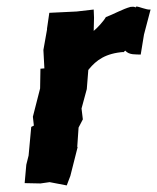

<svg xmlns="http://www.w3.org/2000/svg" viewBox="-20 -561 478 584"><path d="M394 -541 392 -538C392 -538 391 -542 377 -540C354 -534 324 -517 302 -509C294 -495 275 -475 265 -467L266 -507L265 -532L213 -526L130 -522L123 -474V-471L112 -409L115 -353L103 -352L102 -292L80 -206L83 -179L75 -175L67 -88L60 -60L55 -4L103 -3L131 -7L183 3L194 -26L216 -113L215 -115L219 -173L232 -198L228 -231L244 -290L249 -353C245 -351 255 -345 250 -350C273 -378 301 -399 357 -403C349 -396 358 -405 361 -407C373 -393 393 -396 408 -395L418 -456C425 -481 431 -507 438 -532C426 -530 402 -542 394 -541Z"/></svg>

Font: Asimov Print
Style: DIt
Weight: 250
Width: 0
Designer: Google
Version: Version 2.000980: 2014